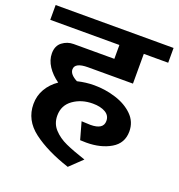

<svg xmlns="http://www.w3.org/2000/svg" viewBox="-157 -750 908 976"><g transform="rotate(20 297.0 -262.0)"><path d="M170 -360Q170 -333 212 -311Q258 -322 303 -322Q363 -322 420 -304Q477 -286 513.5 -250Q550 -214 550 -162Q550 -98 495.5 -66Q441 -34 363 -34Q340 -34 330 -35L304 -128L352 -126Q422 -126 422 -172Q422 -202 395.5 -217Q369 -232 328 -232Q267 -232 222.5 -200.5Q178 -169 178 -113Q178 -70 205.5 -40Q233 -10 275 9Q317 28 384 50L317 114Q195 74 119.5 17Q44 -40 44 -127Q44 -172 65.5 -209Q87 -246 125 -272Q88 -298 66 -331.5Q44 -365 44 -401Q44 -442 71 -462.5Q98 -483 132 -483H352V-558H-22V-638H616V-558H484V-397H241Q170 -397 170 -360Z"/></g></svg>

Font: AmikoBold
Style: Bold
Weight: 700
Designer: Pablo Impallari, Rodrigo Fuenzalida, Andres Torresi
Foundry: Impallari Type
Version: Version 1.000; ttfautohint (v1.3)